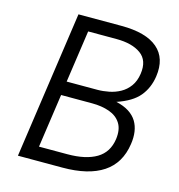

<svg xmlns="http://www.w3.org/2000/svg" viewBox="-107 -818 851 912"><g transform="rotate(15 318.5 -361.5)"><path d="M63 0 167 -723H378Q499.5 -723 556.5 -674.2Q613.5 -625.5 600 -533.5Q591.5 -475.5 557.2 -434.2Q523 -393 448.5 -368Q486.5 -359.5 511.8 -343.2Q537 -327 550.8 -304.2Q564.5 -281.5 568.5 -253.2Q572.5 -225 567.5 -192.5Q553.5 -95.5 481.5 -47.8Q409.5 0 282 0ZM148.5 -67.5H288Q378.5 -67.5 431 -98.8Q483.5 -130 493 -197Q499.5 -245.5 480.5 -275.2Q461.5 -305 424.2 -318.2Q387 -331.5 339 -331.5H186.5ZM195.5 -400H346.5Q374 -400 403.2 -405.8Q432.5 -411.5 458.2 -425.8Q484 -440 502 -464.8Q520 -489.5 525.5 -526.5Q535.5 -594 492.2 -625.2Q449 -656.5 371.5 -656.5H232.5Z"/></g></svg>

Font: Public Sans Thin Light
Style: Italic
Weight: 300
Italic angle: -8°
Version: Version 2.001